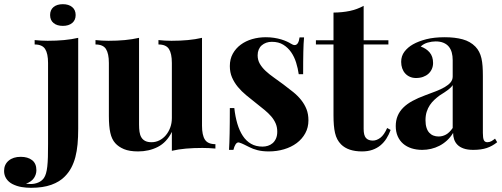

<svg xmlns="http://www.w3.org/2000/svg" viewBox="-146 -709 2399 917"><path d="M227.5 -94.2Q227.5 -53.7 224.4 -20Q221.2 13.7 213.9 41.5Q206.5 69.3 194.3 92.3Q182.1 115.2 163.6 133.8Q139.2 159.2 99.1 173.6Q59.1 188 2 188Q-20.5 188 -43 184.3Q-65.4 180.7 -86.9 169.9Q-105.5 160.2 -116 144Q-126.5 127.9 -126.5 107.4Q-126.5 76.7 -104.7 58.3Q-83 40 -46.9 40Q-13.2 40 7.3 55.9Q27.8 71.8 27.8 104Q27.8 124 16.1 141.4Q4.4 158.7 -22 168.5Q-10.3 169.9 1 169.9Q19.5 169.9 36.4 162.8Q53.2 155.8 63.5 141.6Q69.8 132.3 73.7 119.1Q77.6 106 79.8 86.7Q82 67.4 82.8 40.8Q83.5 14.2 83.5 -22V-408.2Q83.5 -453.1 69.6 -474.9Q55.7 -496.6 19.5 -496.6V-517.6Q35.2 -516.1 50.8 -515.1Q66.4 -514.2 81.5 -514.2Q123.5 -514.2 159.9 -517.6Q196.3 -521 227.5 -528.3ZM154.3 -689Q182.1 -689 198.7 -675.3Q215.3 -661.6 215.3 -637.2Q215.3 -612.8 198.7 -599.1Q182.1 -585.4 154.3 -585.4Q126 -585.4 109.6 -599.1Q93.3 -612.8 93.3 -637.2Q93.3 -661.6 109.6 -675.3Q126 -689 154.3 -689Z M818.8 -108.4Q818.8 -63.5 832.8 -42Q846.7 -20.5 882.8 -20.5V0.5Q851.1 -2.4 820.8 -2.4Q778.8 -2.4 742.4 0.7Q706.1 3.9 674.8 11.2V-79.1Q649.9 -28.8 607.7 -7.3Q565.4 14.2 513.7 14.2Q472.2 14.2 446 3.2Q419.9 -7.8 404.3 -25.4Q387.7 -43.9 380.9 -74.7Q374 -105.5 374 -154.8V-408.2Q374 -453.1 360.1 -474.9Q346.2 -496.6 310.1 -496.6V-517.6Q325.7 -516.1 341.3 -515.1Q356.9 -514.2 372.1 -514.2Q414.1 -514.2 450.2 -517.6Q486.3 -521 518.1 -528.3V-113.8Q518.1 -95.2 520.3 -79.6Q522.5 -64 529.1 -53Q535.6 -42 547.4 -35.9Q559.1 -29.8 577.6 -29.8Q597.7 -29.8 615.2 -38.6Q632.8 -47.4 646 -63Q659.2 -78.6 667 -99.6Q674.8 -120.6 674.8 -145.5V-408.2Q674.8 -453.1 660.9 -474.9Q647 -496.6 610.8 -496.6V-517.6Q626.5 -516.1 642.1 -515.1Q657.7 -514.2 672.9 -514.2Q714.8 -514.2 751.2 -517.6Q787.6 -521 818.8 -528.3Z M1123.5 -531.2Q1144.5 -531.2 1163.1 -528.3Q1181.6 -525.4 1197 -520.8Q1212.4 -516.1 1224.1 -510.7Q1235.8 -505.4 1243.2 -500.5Q1253.9 -493.7 1261.2 -493.7Q1279.8 -493.7 1284.7 -530.3H1306.2Q1304.7 -516.1 1304 -499.3Q1303.2 -482.4 1302.7 -461.4Q1302.2 -440.4 1302 -414.1Q1301.8 -387.7 1301.8 -354.5H1280.8Q1276.9 -382.3 1268.3 -409.9Q1259.8 -437.5 1244.6 -459.5Q1229.5 -481.4 1207 -495.4Q1184.6 -509.3 1152.3 -509.3Q1137.7 -509.3 1125.5 -504.9Q1113.3 -500.5 1104 -492.4Q1094.7 -484.4 1089.6 -472.2Q1084.5 -460 1084.5 -444.8Q1084.5 -422.4 1095 -404.3Q1105.5 -386.2 1122.8 -370.1Q1140.1 -354 1162.4 -338.4Q1184.6 -322.8 1207.5 -305.7Q1232.4 -287.1 1254.4 -269.3Q1276.4 -251.5 1292.5 -231.2Q1308.6 -210.9 1317.9 -187.5Q1327.1 -164.1 1327.1 -134.3Q1327.1 -100.1 1312 -72.5Q1296.9 -44.9 1271 -25.6Q1245.1 -6.3 1210.7 3.9Q1176.3 14.2 1137.7 14.2Q1107.4 14.2 1084.2 8.3Q1061 2.4 1043.9 -6.8Q1030.3 -13.7 1019.3 -19Q1008.3 -24.4 997.6 -27.8Q994.6 -28.8 993.2 -28.8Q984.9 -28.8 978.8 -19Q972.7 -9.3 968.8 6.8H947.8Q948.7 -9.3 949.5 -28.3Q950.2 -47.4 950.7 -71.3Q951.2 -95.2 951.4 -125Q951.7 -154.8 951.7 -192.9H973.1Q977.5 -152.3 987.5 -118.4Q997.6 -84.5 1013.7 -60.1Q1029.8 -35.6 1053 -22.2Q1076.2 -8.8 1107.9 -8.8Q1121.1 -8.8 1133.5 -12.7Q1146 -16.6 1156 -25.1Q1166 -33.7 1172.1 -47.4Q1178.2 -61 1178.2 -80.1Q1178.2 -102.1 1170.4 -119.9Q1162.6 -137.7 1149.2 -153.3Q1135.7 -168.9 1117.2 -184.1Q1098.6 -199.2 1077.1 -216.3Q1052.7 -235.4 1030 -254.2Q1007.3 -272.9 990 -293.9Q972.7 -314.9 962.2 -339.1Q951.7 -363.3 951.7 -393.6Q951.7 -426.8 965.8 -452.4Q980 -478 1003.7 -495.6Q1027.3 -513.2 1058.3 -522.2Q1089.4 -531.2 1123.5 -531.2Z M1709 -516.6V-496.6H1590.8V-93.3Q1590.8 -62.5 1601.8 -50Q1612.8 -37.6 1634.8 -37.6Q1652.8 -37.6 1670.7 -51Q1688.5 -64.5 1703.1 -97.7L1719.7 -88.4Q1711.4 -65.9 1699.5 -47.1Q1687.5 -28.3 1670.9 -14.6Q1654.3 -1 1632.6 6.6Q1610.8 14.2 1583 14.2Q1516.6 14.2 1482.9 -19.5Q1472.2 -30.3 1465.1 -43.7Q1458 -57.1 1454.1 -74Q1450.2 -90.8 1448.5 -111.8Q1446.8 -132.8 1446.8 -159.2V-496.6H1362.8V-516.6H1446.8V-648.9Q1489.3 -649.4 1524.4 -656.7Q1559.6 -664.1 1590.8 -681.2V-516.6Z M1978 -531.2Q2026.9 -531.2 2063.5 -521.2Q2100.1 -511.2 2124.5 -486.3Q2135.3 -475.1 2142.3 -461.4Q2149.4 -447.8 2153.3 -430.9Q2157.2 -414.1 2158.7 -393.3Q2160.2 -372.6 2160.2 -346.2V-74.2Q2160.2 -49.8 2164.8 -39.8Q2169.4 -29.8 2181.6 -29.8Q2192.4 -29.8 2201.2 -34.9Q2210 -40 2218.3 -46.9L2228.5 -29.8Q2205.6 -11.2 2179 -2.2Q2152.3 6.8 2114.3 6.8Q2086.9 6.8 2068.4 0.2Q2049.8 -6.3 2038.8 -17.6Q2027.8 -28.8 2022.9 -43.5Q2018.1 -58.1 2018.1 -74.2Q2005.4 -53.2 1988.5 -37.8Q1971.7 -22.5 1952.6 -12.7Q1933.6 -2.9 1912.6 2Q1891.6 6.8 1870.6 6.8Q1842.8 6.8 1819.3 -0.7Q1795.9 -8.3 1779.3 -22.7Q1762.7 -37.1 1753.4 -58.3Q1744.1 -79.6 1744.1 -106.9Q1744.1 -133.8 1753.2 -155.5Q1762.2 -177.2 1779.8 -194.8Q1797.4 -212.4 1823.7 -226.8Q1850.1 -241.2 1884.8 -253.9Q1912.6 -264.2 1936.5 -273.4Q1960.4 -282.7 1978 -293Q1995.6 -303.2 2005.9 -315.4Q2016.1 -327.6 2016.1 -343.8V-421.9Q2016.1 -441.4 2011.7 -457.8Q2007.3 -474.1 1997.6 -486.1Q1987.8 -498 1972.2 -504.6Q1956.5 -511.2 1934.6 -511.2Q1916.5 -511.2 1896.7 -505.6Q1877 -500 1863.3 -486.8Q1890.1 -477.5 1906.2 -458.3Q1922.4 -439 1922.4 -408.2Q1922.4 -392.6 1916.5 -379.4Q1910.6 -366.2 1900.1 -356.7Q1889.6 -347.2 1874.5 -341.8Q1859.4 -336.4 1840.8 -336.4Q1824.7 -336.4 1811.5 -342.3Q1798.3 -348.1 1789.1 -358.4Q1779.8 -368.7 1774.9 -382.8Q1770 -397 1770 -413.6Q1770 -441.4 1785.6 -462.2Q1801.3 -482.9 1826.2 -497.1Q1853 -512.2 1890.1 -521.7Q1927.2 -531.2 1978 -531.2ZM2016.1 -302.7Q2009.3 -291.5 1994.4 -280.3Q1979.5 -269 1954.1 -253.4Q1940.9 -243.7 1928.7 -232.4Q1916.5 -221.2 1907 -207Q1897.5 -192.9 1891.8 -175Q1886.2 -157.2 1886.2 -134.8Q1886.2 -114.3 1890.9 -99.4Q1895.5 -84.5 1904.1 -75.2Q1912.6 -65.9 1924.1 -61.5Q1935.5 -57.1 1948.7 -57.1Q1967.3 -57.1 1983.9 -66.2Q2000.5 -75.2 2016.1 -97.7Z"/></svg>

Font: SVN-Playfair Display
Style: Bold
Weight: 700
Designer: Claus Eggers Sørensen
Foundry: Claus Eggers Sørensen
Version: Version 1.004;PS 001.004;hotconv 1.0.70;makeotf.lib2.5.58329